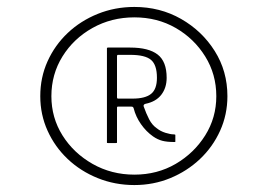

<svg xmlns="http://www.w3.org/2000/svg" viewBox="-20 -720 771 553"><path d="M367 -187Q311 -187 261.5 -207Q212 -227 175 -262Q138 -297 117 -343.5Q96 -390 96 -443Q96 -497 117 -543.5Q138 -590 175 -625Q212 -660 261.5 -680Q311 -700 367 -700Q441 -700 501.5 -665.5Q562 -631 598.5 -573Q635 -515 635 -443Q635 -390 614 -343.5Q593 -297 556 -262Q519 -227 470.5 -207Q422 -187 367 -187ZM367 -217Q433 -217 486 -248Q539 -279 571 -330Q603 -381 603 -443Q603 -506 571 -557.5Q539 -609 486 -639.5Q433 -670 367 -670Q301 -670 246.5 -639.5Q192 -609 160 -557.5Q128 -506 128 -443Q128 -381 160 -330Q192 -279 246.5 -248Q301 -217 367 -217ZM291 -308Q288 -308 288 -309V-581Q288 -583 291 -583H355Q408 -583 434 -563Q460 -543 460 -496Q460 -467 444.5 -447Q429 -427 399 -421Q395 -420 394 -417.5Q393 -415 394 -413Q401 -393 409.5 -376.5Q418 -360 431 -351Q442 -342 456.5 -337.5Q471 -333 480 -333Q483 -333 484 -332.5Q485 -332 485 -331V-313Q485 -312 485 -311.5Q485 -311 482 -311Q461 -311 447.5 -314.5Q434 -318 421 -327Q401 -341 386 -362.5Q371 -384 365 -408Q364 -411 362.5 -412Q361 -413 357 -413H320Q317 -413 317 -410V-309Q317 -308 313 -308ZM317 -440Q317 -436 320 -436H362Q398 -436 415 -449.5Q432 -463 432 -496Q432 -533 415 -547.5Q398 -562 355 -562H320Q317 -562 317 -558Z"/></svg>

Font: Glory Thin ExtraLight
Style: Regular
Weight: 250
Version: Version 1.011